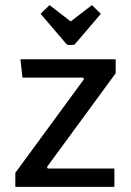

<svg xmlns="http://www.w3.org/2000/svg" viewBox="-20 -732 513 752"><path d="M309 -422 305 -428H68L60 -500H433V-445L164 -78L167 -72H428V0H40V-55ZM174 -712 257 -648 340 -712 375 -678 276 -562Q272 -556 266 -556H248Q243 -556 238 -562L139 -678Z"/></svg>

Font: Changa
Style: Regular
Weight: 400
Designer: Eduardo Rodriguez Tunni
Foundry: Eduardo Rodriguez Tunni
Version: Version 3.003